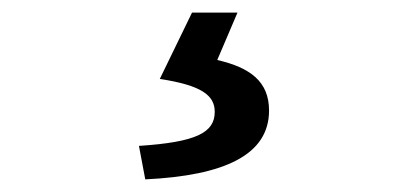

<svg xmlns="http://www.w3.org/2000/svg" viewBox="-20 -24 655 304"><path d="M210 260C336 254 406 221 406 151C406 105 376 83 324 71L356 -4H284L233 101C299 111 320 127 320 153C320 186 291 201 200 207Z"/></svg>

Font: Noto Sans CJK TC Medium
Style: Regular
Weight: 500
Designer: Ryoko NISHIZUKA 西塚涼子 (kana, bopomofo & ideographs); Paul D. Hunt (Latin, Greek & Cyrillic); Sandoll Communications 산돌커뮤니
Foundry: Adobe
Version: Version 2.004;hotconv 1.0.118;makeotfexe 2.5.65603